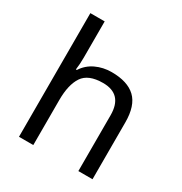

<svg xmlns="http://www.w3.org/2000/svg" viewBox="-176 -891 970 1022"><g transform="rotate(30 309.0 -380.0)"><path d="M173 -760V-537Q173 -497 168 -462H174Q200 -503 244.5 -524Q289 -545 341 -545Q439 -545 488 -498.5Q537 -452 537 -349V0H450V-343Q450 -472 330 -472Q240 -472 206.5 -421.5Q173 -371 173 -277V0H85V-760Z"/></g></svg>

Font: Noto IKEA Simplified Chinese
Style: Regular
Weight: 400
Designer: Monotype Design Team
Foundry: Monotype Imaging Inc.
Version: Version 1.100